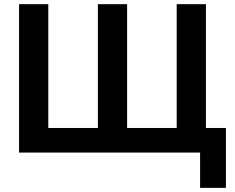

<svg xmlns="http://www.w3.org/2000/svg" viewBox="-20 -739 1138 930"><path d="M949.2 170.9V0H72.3V-718.8H213.9V-119.1H454.1V-718.8H595.7V-119.1H835.9V-718.8H977.5V-119.1H1074.2V170.9Z"/></svg>

Font: Min Sans Bold
Style: Regular
Weight: 700
Designer: Jinseong-Kim, NotoSansCJK, Nunito
Foundry: Jinseong-Kim
Version: Version 1.400;Glyphs 3.1.2 (3151)